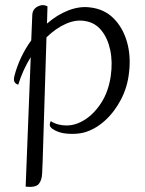

<svg xmlns="http://www.w3.org/2000/svg" viewBox="-20 -519 569 756"><path d="M148 114 146 162Q145 191 132.5 205.5Q120 220 81 216L101 -294Q70 -244 52 -186Q46 -186 39 -193.5Q32 -201 37 -221Q47 -259 64 -294.5Q81 -330 103 -360L107 -457Q107 -482 127.5 -493Q148 -504 167 -494L165 -426Q205 -461 249 -478Q293 -495 333 -490Q390 -484 427 -447Q464 -410 480 -354Q496 -298 488 -233Q482 -176 456 -126.5Q430 -77 392 -43Q354 -9 310 3Q282 10 246 7.5Q210 5 186 -12Q175 -20 176 -29Q177 -38 180 -42Q206 -25 242 -25Q278 -25 313 -47Q350 -70 378.5 -114Q407 -158 416 -219Q424 -275 414 -322Q404 -369 379 -399.5Q354 -430 316 -436Q280 -443 240 -425.5Q200 -408 163 -372Z"/></svg>

Font: Diphylleia
Style: Regular
Weight: 400
Designer: Minha Hyung
Foundry: JAMO
Version: Version 1.000; ttfautohint (v1.8.4.7-5d5b);gftools[0.9.28]